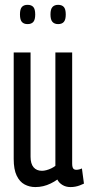

<svg xmlns="http://www.w3.org/2000/svg" viewBox="-20 -749 361 779"><path d="M123.3 10Q99.6 10 79.7 -0.7Q59.7 -11.4 47.7 -36.4Q35.6 -61.4 35.6 -104.1V-536.2H104V-113.4Q104 -84.8 116.1 -70.4Q128.2 -56 150.5 -56Q158.3 -56 168.2 -58.6Q178.1 -61.2 188 -65.9Q197.9 -70.7 204.7 -76.2V-536.2H272.8V-85.1Q272.8 -76.5 274.5 -70.7Q276.2 -64.8 280.1 -62.5Q283.9 -60.1 289 -60.1Q300.8 -60.1 312.4 -65.6L320.6 -4Q312 0 303.6 3.2Q295.1 6.5 285.7 8.2Q276.3 10 265.8 10Q247.2 10 233.1 1.3Q219 -7.4 212.7 -20.6Q200.5 -11.7 185.5 -4.5Q170.6 2.8 155.1 6.4Q139.5 10 123.3 10ZM215.8 -651.2Q201 -651.2 192.9 -660.1Q184.8 -669 184.8 -690.3Q184.8 -711.9 192.9 -720.6Q201 -729.4 215.8 -729.4Q231.2 -729.4 239 -720.6Q246.8 -711.9 246.8 -690.3Q246.8 -669 239 -660.1Q231.2 -651.2 215.8 -651.2ZM91.9 -651.2Q76.5 -651.2 68.7 -660.1Q61 -669 61 -690.3Q61 -711.9 68.7 -720.6Q76.5 -729.4 91.9 -729.4Q107.4 -729.4 115.2 -720.6Q122.9 -711.9 122.9 -690.3Q122.9 -669 115.2 -660.1Q107.4 -651.2 91.9 -651.2Z"/></svg>

Font: Georama ExtraCondensed Thin
Style: Regular
Weight: 100
Width: 2
Designer: Jean-Baptiste Levee
Foundry: Production Type
Version: Version 1.001